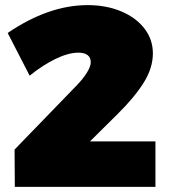

<svg xmlns="http://www.w3.org/2000/svg" viewBox="-20 -731 660 751"><path d="M588 -178V0H38L37 -146L282 -399Q305 -423 320 -447Q335 -471 335 -488Q335 -506 322.5 -515.5Q310 -525 287 -525Q248 -525 198 -501Q148 -477 96 -435L10 -602Q170 -711 323 -711Q395 -711 453 -687Q511 -663 544.5 -620Q578 -577 578 -522Q578 -465 542 -407.5Q506 -350 440 -285L332 -178Z"/></svg>

Font: TypoPRO Montserrat Alternates
Style: Regular
Weight: 900
Designer: Julieta Ulanovsky
Foundry: Julieta Ulanovsky
Version: Version 6.001